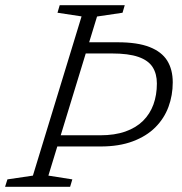

<svg xmlns="http://www.w3.org/2000/svg" viewBox="-44 -718 701 738"><path d="M341.5 -198Q397 -198 438 -212.5Q479 -227 505.8 -253.5Q532.5 -280 545.8 -316.5Q559 -353 559 -397Q559 -434.5 542.5 -460.2Q526 -486 488 -499.2Q450 -512.5 386 -512.5H242.5L257 -555.5H408.5Q484.5 -555.5 531 -537.2Q577.5 -519 598.8 -484.8Q620 -450.5 620 -401.5Q620 -351.5 603.5 -307Q587 -262.5 553 -228.5Q519 -194.5 466.5 -174.8Q414 -155 342.5 -155H137L150.5 -198ZM269.5 -655 177 -669 185.5 -698H435.5L427 -669L329 -654.5L142 -43L234 -28.5L225.5 0H-24.5L-15.5 -28.5L82.5 -43Z"/></svg>

Font: Newsreader 9pt Light
Style: Italic
Weight: 300
Italic angle: -17°
Designer: Hugues Gentile
Foundry: Production Type
Version: Version 1.003